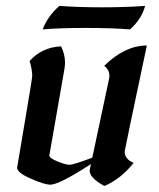

<svg xmlns="http://www.w3.org/2000/svg" viewBox="-20 -614 534 646"><path d="M331.1 11.7Q281.7 -15.1 281.7 -39.6Q281.7 -42.5 286.1 -62Q179.2 7.3 149.4 7.3Q128.9 7.3 82 -13.7Q37.6 -33.2 37.6 -49.8L62.5 -197.8Q88.4 -350.6 88.4 -358.4Q88.4 -380.4 79.6 -408.7Q121.1 -455.1 185.5 -458Q198.7 -431.2 198.7 -403.8Q198.7 -394.5 197.3 -384.8L146 -90.8Q146 -82 173.6 -70.8Q201.2 -59.6 214.4 -59.6Q226.6 -59.6 290.5 -83.5L346.7 -347.7Q348.1 -353.5 348.1 -358.9Q348.1 -378.9 330.6 -392.6Q400.4 -460.9 474.1 -460.9Q399.4 -108.9 399.4 -104Q399.4 -78.6 429.7 -65.9Q385.3 -10.7 331.1 11.7ZM417.5 -515.1Q358.4 -520 269 -520Q179.7 -520 123.5 -515.1Q140.6 -559.6 179.7 -594.2Q241.2 -589.4 322.8 -589.4Q404.8 -589.4 468.3 -594.2Q456.5 -549.8 417.5 -515.1Z"/></svg>

Font: Balgruf
Style: Italic
Weight: 500
Italic angle: -12°
Designer: Paul James Miller
Foundry: High-Logic / Made with FontCreator
Version: Version 1.201;March 28, 2021;FontCreator 13.0.0.2683 64-bit